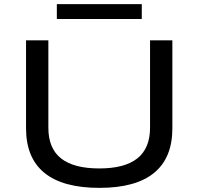

<svg xmlns="http://www.w3.org/2000/svg" viewBox="-20 -900 961 929"><path d="M461 9Q284 9 195 -63.5Q106 -136 106 -279V-705H214V-282Q214 -182 275.5 -133.5Q337 -85 460 -85Q584 -85 645 -134Q706 -183 706 -282V-705H814V-279Q814 -136 725.5 -63.5Q637 9 461 9ZM255 -808V-880H666V-808Z"/></svg>

Font: Nunito Sans 10pt Expanded Medium
Style: Regular
Weight: 500
Width: 7
Designer: Vernon Adams
Foundry: Vernon Adams
Version: Version 3.101;gftools[0.9.27]